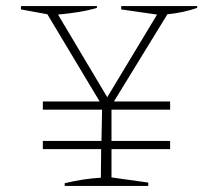

<svg xmlns="http://www.w3.org/2000/svg" viewBox="-20 -612 712 632"><path d="M121 -121V-148H314L316 -251H121V-278H308L136 -565L49 -581V-592H299V-586Q268 -577 236 -572Q204 -567 171 -564L333 -292L497 -564L379 -581V-592H629V-586Q583 -570 531 -565L355 -278H540V-251H347V-148H540V-121H347V-28L468 -11V0H193V-9Q256 -24 312 -27L313 -121Z"/></svg>

Font: Piazzolla SC Thin
Style: Regular
Weight: 100
Designer: Juan Pablo del Peral
Foundry: Huerta Tipografica
Version: Version 1.330